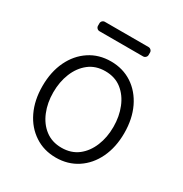

<svg xmlns="http://www.w3.org/2000/svg" viewBox="-168 -838 928 976"><g transform="rotate(30 295.5 -349.5)"><path d="M170.8 -24.5Q116.1 -60.4 85.9 -123.6Q55.4 -187.5 55.4 -270.2Q55.4 -353.7 85.9 -417.6Q116.5 -481.2 170.8 -517Q224.8 -552.9 295.8 -552.9Q365.8 -552.9 420.5 -517Q474.4 -481.2 505 -417.6Q535.5 -353.7 535.5 -270.2Q535.5 -187.5 505 -123.6Q474.8 -60.4 420.5 -24.5Q365.8 11.4 295.5 11.4Q224.8 11.4 170.8 -24.5ZM139.6 -158.4Q160.5 -106.9 199.6 -77.1Q239.3 -46.5 295.5 -46.5Q351.9 -46.5 391.7 -77.1Q430.4 -107.2 451.3 -158.4Q471.9 -208.5 471.9 -270.2Q471.9 -331.7 451.3 -382.5Q430.8 -433.6 391.7 -464.5Q352.3 -495.4 295.5 -495.4Q239 -495.4 199.6 -464.5Q160.5 -433.9 139.6 -382.5Q119 -331.7 119 -270.2Q119 -208.5 139.6 -158.4ZM146.7 -690.7Q146.7 -699.2 152.7 -705.3Q158.7 -711.3 167.3 -711.3H422.9Q431.5 -711.3 437.7 -705.3Q443.9 -699.2 443.9 -690.7V-676.8Q443.9 -668.3 437.7 -662.3Q431.5 -656.2 422.9 -656.2H167.3Q158.7 -656.2 152.7 -662.3Q146.7 -668.3 146.7 -676.8Z"/></g></svg>

Font: DeltaSans Light
Style: Regular
Weight: 300
Designer: Rasmus Andersson
Foundry: rsms
Version: Version 3.012